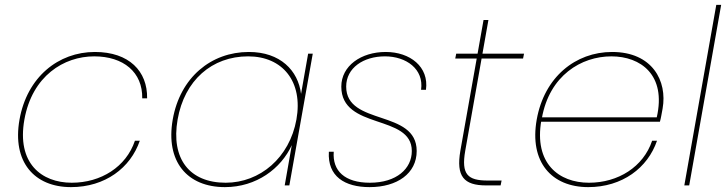

<svg xmlns="http://www.w3.org/2000/svg" viewBox="-20 -760 2978 787"><path d="M60 -270C29 -96 121 7 271 7C411 7 515 -72 553 -183H533C497 -76 394 -11 274 -11C150 -11 48 -91 80 -270C112 -449 242 -529 366 -529C486 -529 565 -464 563 -357H583C585 -468 509 -547 369 -547C219 -547 91 -444 60 -270Z M688 -270C658 -98 747 7 902 7C1031 7 1132 -69 1176 -165L1147 0H1166L1262 -540H1243L1214 -375C1202 -471 1129 -547 1000 -547C845 -547 718 -442 688 -270ZM1195 -270C1167 -114 1046 -11 905 -11C757 -11 680 -109 708 -270C736 -431 849 -529 997 -529C1138 -529 1223 -426 1195 -270Z M1495 7C1608 7 1688 -49 1688 -141C1688 -313 1399 -243 1399 -405C1399 -482 1470 -529 1558 -529C1645 -529 1718 -477 1706 -392H1726C1739 -486 1661 -547 1561 -547C1460 -547 1379 -490 1379 -405C1379 -226 1668 -294 1668 -141C1668 -69 1606 -11 1496 -11C1393 -11 1342 -60 1348 -138H1328C1322 -37 1393 7 1495 7Z M1867 -142C1849 -37 1881 0 1973 0H2032L2036 -20H1979C1897 -20 1870 -45 1887 -142L1982 -678H1962ZM2124 -520 2128 -540H1850L1846 -520Z M2188 -261H2685C2690 -279 2691 -289 2696 -315C2716 -428 2654 -547 2489 -547C2339 -547 2211 -444 2180 -270C2149 -96 2241 7 2391 7C2531 7 2635 -72 2673 -183H2653C2617 -76 2514 -11 2394 -11C2271 -11 2168 -90 2199 -267L2201 -275C2232 -451 2363 -529 2486 -529C2606 -529 2712 -453 2672 -279H2192Z M2785 0H2805L2936 -740H2916Z"/></svg>

Font: Poppins Devanagari Thin
Style: Italic
Weight: 100
Italic angle: -10°
Designer: Ninad Kale (Devanagari), Jonny Pinhorn (Latin)
Foundry: Indian Type Foundry
Version: 4.005